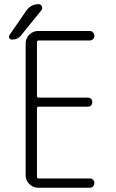

<svg xmlns="http://www.w3.org/2000/svg" viewBox="-20 -875 540 895"><path d="M161.1 -686.5Q152.3 -686.5 152.3 -678.7V-427.7Q152.3 -419.9 161.1 -419.9H389.6Q398.4 -419.9 404.3 -414.1Q410.2 -408.2 410.2 -398.9Q410.2 -389.6 404.8 -383.8Q399.4 -377.9 389.6 -377.9H161.1Q152.3 -377.9 152.3 -369.1V-51.8Q152.3 -43 161.1 -43H399.4Q408.2 -43 414.1 -37.1Q419.9 -31.2 419.9 -22Q419.9 -12.7 414.1 -6.3Q408.2 0 399.4 0H157.2Q133.8 0 116.7 -17.1Q99.6 -34.2 99.6 -56.6V-672.9Q99.6 -696.3 116.7 -713.4Q133.8 -730.5 157.2 -730.5H399.4Q408.2 -730.5 414.1 -723.6Q419.9 -716.8 419.9 -708Q419.9 -699.2 414.1 -692.9Q408.2 -686.5 399.4 -686.5ZM78.1 -710Q63.5 -690.4 35.2 -690.4Q27.3 -690.4 23.4 -697.8Q19.5 -705.1 24.4 -711.9L102.5 -825.2Q124 -855.5 160.2 -855.5Q170.9 -855.5 175.3 -845.2Q179.7 -835 172.9 -827.1Z"/></svg>

Font: Rounded-X Mgen+ 1mn light
Style: Regular
Weight: 200
Designer: [Source Han Sans]
Ryoko NISHIZUKA  (kana & ideographs); Paul D. Hunt (Latin, Greek & Cyrillic); Wenlong ZHANG  (bopomofo
Version: Version 1.059.20150602